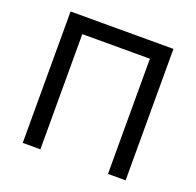

<svg xmlns="http://www.w3.org/2000/svg" viewBox="-123 -830 982 961"><g transform="rotate(20 368.0 -350.0)"><path d="M94 0V-700H642V0H548V-613.5H188V0Z"/></g></svg>

Font: Geologica Cursive Light
Style: Regular
Weight: 300
Designer: Sindre Bremnes, Frode Helland
Foundry: Monokrom Skriftforlag AS
Version: Version 1.010;gftools[0.9.28]